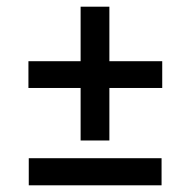

<svg xmlns="http://www.w3.org/2000/svg" viewBox="-20 -549 570 574"><path d="M221 -129V-286H65V-366H221V-529H307V-366H465V-286H307V-129ZM66 5V-76H463V5Z"/></svg>

Font: Faustina SemiBold
Style: Regular
Weight: 600
Designer: Alfonso Garcia
Foundry: http://www.omnibus-type.com
Version: Version 1.200